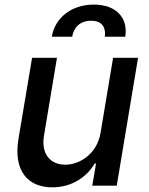

<svg xmlns="http://www.w3.org/2000/svg" viewBox="-20 -792 634 819"><path d="M409.1 -226.2C393.8 -133.5 318.2 -89.5 258.5 -89.5C192.8 -89.5 155.5 -137.1 167.3 -211.3L223 -545.5H116.8L58.6 -198.5C36.6 -63.2 98.7 7.1 203.5 7.1C285.5 7.1 349.8 -36.2 383.9 -94.5H389.6L373.6 0H478L568.9 -545.5H462.4ZM201 -635.3H288C293.3 -670.8 317.8 -703.5 369 -703.5C418 -703.5 432.2 -671.9 427.2 -635.3H514.2C527.3 -714.8 476.6 -772.4 380.3 -772.4C283.4 -772.4 214.1 -714.8 201 -635.3Z"/></svg>

Font: Margiela Sans Medium
Style: Italic
Weight: 500
Italic angle: -9.39999°
Designer: Stefan Endress, Andreas Faust
Version: Version 1.100;FEAKit 1.0